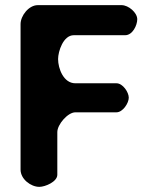

<svg xmlns="http://www.w3.org/2000/svg" viewBox="-20 -727 587 747"><path d="M514 -652C514 -678 480 -707 453 -707H127C92 -707 60 -666 60 -633V-67C60 -30 100 0 133 0C156 0 203 -20 203 -47V-213C203 -243 244 -290 273 -290H433C458 -290 481 -326 481 -347C481 -368 458 -403 433 -403H273C227 -403 206 -461 206 -497C206 -527 226 -590 267 -590H467C496 -590 514 -629 514 -652Z"/></svg>

Font: Asimov Print
Style: Regular
Weight: 500
Designer: Google
Version: Version 2.000980: 2014